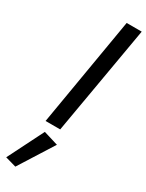

<svg xmlns="http://www.w3.org/2000/svg" viewBox="-344 -817 908 1194"><g transform="rotate(30 110.5 -220.0)"><path d="M172 -780 40 0H145L280 -780ZM70 61 -59 318 19 340 175 93Z"/></g></svg>

Font: Jost Medium
Style: Italic
Weight: 500
Italic angle: -5°
Version: Version 3.710